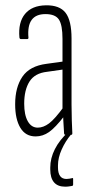

<svg xmlns="http://www.w3.org/2000/svg" viewBox="-20 -507 344 722"><path d="M226 0Q222 0 221 -5Q219 -30 218 -55.5Q217 -81 217 -95L215 -98V-361Q215 -413 201.5 -433.5Q188 -454 151 -454Q115 -454 99 -432Q83 -410 87 -365Q87 -360 82 -360H59Q54 -360 53 -366Q48 -423 74 -454.5Q100 -486 152 -487Q204 -488 226.5 -459Q249 -430 249 -362V-114Q249 -82 250 -54.5Q251 -27 252 -6Q252 0 248 0ZM114 6Q76 6 56.5 -26.5Q37 -59 37 -115Q37 -179 64.5 -219Q92 -259 155 -267L220 -276V-246L157 -237Q111 -232 91 -200.5Q71 -169 71 -117Q71 -75 84.5 -51Q98 -27 122 -27Q143 -27 164.5 -43Q186 -59 221 -107L222 -71Q188 -27 164.5 -10.5Q141 6 114 6ZM225 195Q197 195 183 178.5Q169 162 169 130V123Q169 88 186.5 53.5Q204 19 238 -12L246 -5L247 -1Q226 24 212 55Q198 86 198 115V122Q198 144 206 155Q214 166 230 166Q235 166 240.5 165Q246 164 251 163Q255 161 255 166V187Q255 191 252 192Q246 193 239.5 194Q233 195 225 195Z"/></svg>

Font: Sofia Sans Extra Condensed ExtraLight
Style: Regular
Weight: 250
Designer: Botio Nikoltchev, Ani Petrova
Foundry: lettersoup
Version: Version 4.101